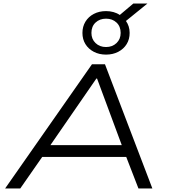

<svg xmlns="http://www.w3.org/2000/svg" viewBox="-20 -1070 972 1090"><path d="M9 0 502 -705H576L845 0H766L687 -204L728 -179H184L237 -204L95 0ZM527 -624 253 -227 220 -246H712L678 -228L531 -624ZM582 -760Q543 -760 512.5 -776Q482 -792 465 -819.5Q448 -847 448 -883Q448 -919 465 -947Q482 -975 512.5 -991Q543 -1007 582 -1007Q604 -1007 624 -1001.5Q644 -996 660 -985L737 -1050H817L695 -951Q705 -937 710.5 -920Q716 -903 716 -883Q716 -847 699 -819.5Q682 -792 651.5 -776Q621 -760 582 -760ZM582 -803Q618 -803 641.5 -825.5Q665 -848 665 -883Q665 -920 641.5 -942Q618 -964 582 -964Q546 -964 522.5 -942Q499 -920 499 -883Q499 -848 522.5 -825.5Q546 -803 582 -803Z"/></svg>

Font: Nunito Sans 7pt Expanded Light
Style: Italic
Weight: 300
Width: 7
Italic angle: -9°
Designer: Vernon Adams
Foundry: Vernon Adams
Version: Version 3.101;gftools[0.9.27]